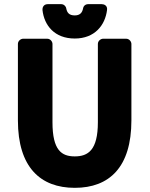

<svg xmlns="http://www.w3.org/2000/svg" viewBox="-20 -865 722 922"><path d="M66 -287C66 -62 174 37 339 37C505 37 611 -62 611 -287V-654C611 -665 601 -679 586 -679H475C464 -679 450 -669 450 -654V-278C450 -144 403 -114 339 -114C276 -114 232 -143 232 -278V-654C232 -665 222 -679 207 -679H91C80 -679 66 -669 66 -654ZM339 -680C435 -680 485 -744 494 -817C497 -839 479 -845 469 -845H403C391 -845 381 -837 379 -825C375 -804 364 -791 339 -791C312 -791 302 -804 298 -825C296 -836 286 -845 274 -845H209C188 -845 183 -827 184 -817C192 -743 242 -680 339 -680Z"/></svg>

Font: Falling Sky
Style: Blk
Weight: 900
Designer: Paul D. Hunt
Foundry: Adobe Systems Incorporated
Version: Version 1.02